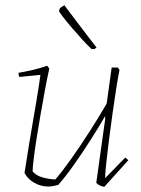

<svg xmlns="http://www.w3.org/2000/svg" viewBox="-20 -709 542 736"><path d="M165 6Q136 6 111 -8.5Q86 -23 74 -46Q76 -57 80.5 -86.5Q85 -116 91.5 -156Q98 -196 105.5 -239Q113 -282 119.5 -321Q126 -360 130 -387Q134 -414 135 -422L54 -414Q51 -420 51 -430Q71 -433 102 -440Q133 -447 161 -457L169 -446Q161 -411 152.5 -365Q144 -319 135.5 -270Q127 -221 120 -176.5Q113 -132 109 -98.5Q105 -65 105 -52Q118 -36 143 -29Q168 -22 192 -21Q219 -52 254 -101.5Q289 -151 324.5 -206.5Q360 -262 389 -312L408 -450H432L438 -441Q433 -417 426 -372.5Q419 -328 411.5 -275Q404 -222 397.5 -171Q391 -120 387 -81Q383 -42 383 -26L460 -105L472 -95L380 7Q374 7 364 2.5Q354 -2 349 -8L383 -251V-264Q357 -219 325 -169Q293 -119 261 -74Q229 -29 203 0Q194 2 184.5 4Q175 6 165 6ZM342 -521H331Q314 -537 293 -560Q272 -583 252.5 -606Q233 -629 220 -646Q207 -663 206 -667L210 -678Q221 -686 227 -689L231 -683L319 -567L350 -527Z"/></svg>

Font: Labrada ExtraLight
Style: Italic
Weight: 200
Italic angle: -7°
Designer: Mercedes Jáuregui
Foundry: Omnibus-Type Team
Version: Version 1.000; ttfautohint (v1.8.4.7-5d5b)